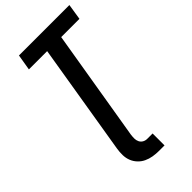

<svg xmlns="http://www.w3.org/2000/svg" viewBox="-288 -808 1093 1093"><g transform="rotate(-45 259.0 -261.0)"><path d="M293 213Q268 213 244 209Q220 205 199 195Q178 185 162 168Q146 151 137.5 129.5Q129 108 128.5 83.5Q128 59 132 34L243 -639H96L112 -735H518L503 -639H356L244 34Q242 49 242 63.5Q242 78 248 90.5Q254 103 266 110Q278 117 293 117H336V213Z"/></g></svg>

Font: Iosevka SS04
Style: Bold Italic
Weight: 700
Italic angle: -9°
Monospace: yes
Designer: Belleve Invis
Foundry: Belleve Invis
Version: Version 19.0.0; ttfautohint (v1.8.4)